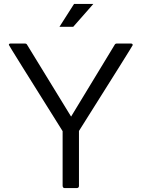

<svg xmlns="http://www.w3.org/2000/svg" viewBox="-20 -955 718 975"><path d="M371 0H308Q299 0 298 -11V-289Q25 -724 25 -727Q25 -734 34 -734H106Q115 -734 118 -727L341 -363L562 -727Q565 -734 574 -734H644Q654 -734 654 -726Q654 -723 381 -290V-11Q381 -1 371 0ZM352 -819H282L356 -935H454Z"/></svg>

Font: YamahaIndonesia935. App
Style: Regular
Weight: 400
Designer: Dalton Maag Ltd
Foundry: Dalton Maag Ltd
Version: Version 1.002; January 01, 2024; Regular/Italic